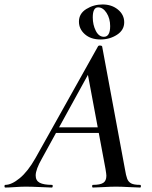

<svg xmlns="http://www.w3.org/2000/svg" viewBox="-58 -841 681 861"><path d="M-34 -12Q-6 -12 30.5 -42Q67 -72 101 -132L382 -634Q384 -637 390 -637Q393 -637 396 -636Q399 -635 400 -633L502 -84Q507 -53 512.5 -39Q518 -25 530.5 -18.5Q543 -12 570 -12Q574 -12 574 -6Q574 0 570 0Q555 0 521 -2Q485 -4 462 -4Q440 -4 406 -2Q374 0 359 0Q355 0 355 -6Q355 -12 359 -12Q391 -12 405 -21Q419 -30 419 -53Q419 -60 415 -84L333 -523L379 -583L130 -130Q102 -81 102 -54Q102 -31 120 -21.5Q138 -12 175 -12Q179 -12 178.5 -6Q178 0 174 0Q161 0 125 -2Q81 -4 58 -4Q37 -4 9 -2Q-19 0 -34 0Q-38 0 -38 -6Q-38 -12 -34 -12ZM194 -270H411L413 -245H179ZM296 -744Q296 -780 329 -800.5Q362 -821 402 -821Q443 -821 471 -798Q499 -775 499 -741Q499 -706 466.5 -685Q434 -664 393 -664Q349 -664 322.5 -687.5Q296 -711 296 -744ZM436 -724Q436 -758 420 -783Q404 -808 382 -808Q358 -808 358 -763Q358 -730 371.5 -703Q385 -676 408 -676Q436 -676 436 -724Z"/></svg>

Font: Cormorant Infant SemiBold
Style: Italic
Weight: 600
Italic angle: -10°
Designer: Christian Thalmann (Catharsis Fonts)
Foundry: Catharsis Fonts
Version: Version 4.000